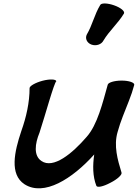

<svg xmlns="http://www.w3.org/2000/svg" viewBox="-20 -1012 778 1084"><path d="M564 -783C596 -837 648 -882 680 -936C686 -949 661 -969 624 -982C587 -995 552 -996 546 -984C513 -930 502 -871 470 -817C459 -795 471 -769 497 -760C523 -751 553 -761 564 -783ZM147 -514C147 -435 129 -352 100 -271C61 -155 33 -28 118 28C228 99 388 -2 512 -140C503 -78 503 -17 524 37C529 49 564 41 603 20C643 0 671 -26 666 -38C644 -110 621 -189 644 -267C660 -326 685 -384 708 -443C720 -473 730 -503 738 -533C740 -546 708 -557 667 -557C625 -557 590 -546 588 -533C560 -433 530 -307 469 -239C388 -145 281 -57 214 -103C169 -133 177 -200 203 -263C235 -360 286 -548 298 -553C297 -565 262 -567 220 -556C179 -545 146 -526 147 -514Z"/></svg>

Font: Nupuram Black Oblique
Style: Regular
Weight: 900
Designer: Santhosh Thottingal (santhosh.thottingal@gmail.com)
Foundry: SMC
Version: Version 1.000